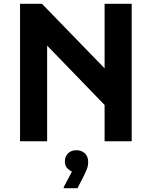

<svg xmlns="http://www.w3.org/2000/svg" viewBox="-20 -740 795 1006"><path d="M85 0V-720H200L528 -382V-720H670V0H528V-190L227 -501V0ZM357 159Q345 154 332.5 141.5Q320 129 320 106Q320 79 337 63Q354 47 380 47Q406 47 424 63Q442 79 442 109Q442 130 434 149Q426 168 420 180L386 246H314V240Z"/></svg>

Font: Kufam SemiBold
Style: Regular
Weight: 600
Designer: Wael Morcos, Artur Schmal
Foundry: Original Type
Version: Version 1.300; ttfautohint (v1.8.3)